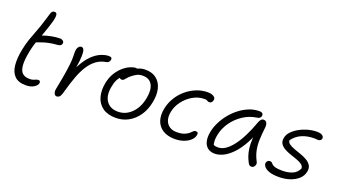

<svg xmlns="http://www.w3.org/2000/svg" viewBox="-58 -1221 3107 1750"><g transform="rotate(20 1495.0 -346.5)"><path d="M222 13Q149 13 112.5 -24Q76 -61 69.5 -127.5Q63 -194 81 -282Q92 -337 107 -381.5Q122 -426 138 -465.5Q154 -505 167 -544Q183 -593 192 -623.5Q201 -654 209 -679Q213 -690 220 -698Q227 -706 243 -706Q269 -706 266 -668Q263 -630 238 -557Q224 -513 211.5 -481Q199 -449 188 -420.5Q177 -392 167.5 -360.5Q158 -329 149 -286Q132 -199 136.5 -148Q141 -97 165.5 -75Q190 -53 233 -53Q258 -53 271 -58Q284 -63 293.5 -67.5Q303 -72 316 -72Q327 -72 331.5 -65Q336 -58 334 -47Q330 -25 300 -6Q270 13 222 13ZM177 -387Q154 -377 143.5 -384Q133 -391 136 -405Q140 -423 153 -436.5Q166 -450 208 -464Q246 -478 290.5 -486.5Q335 -495 370 -495Q390 -495 401.5 -484.5Q413 -474 410 -460Q407 -446 398 -440Q389 -434 369 -432Q327 -429 294.5 -422.5Q262 -416 234 -407Q206 -398 177 -387Z M520 12Q510 12 503 4Q496 -4 493 -17.5Q490 -31 493 -47Q506 -111 517.5 -177Q529 -243 535.5 -299Q542 -355 540 -389Q539 -412 539.5 -425Q540 -438 542 -451Q546 -468 556.5 -479Q567 -490 582 -490Q597 -490 605 -472Q613 -454 612 -409.5Q611 -365 597.5 -285.5Q584 -206 555 -84L540 -126Q566 -233 603 -305Q640 -377 682 -419Q724 -461 766.5 -479Q809 -497 845 -497Q865 -497 871 -488.5Q877 -480 874 -469Q872 -459 863 -448.5Q854 -438 836 -436Q784 -427 744 -396.5Q704 -366 673.5 -317Q643 -268 619.5 -204Q596 -140 575 -64Q567 -34 560 -17.5Q553 -1 543.5 5.5Q534 12 520 12Z M1094 12Q1016 12 967 -22.5Q918 -57 900.5 -117.5Q883 -178 898 -256Q910 -314 936.5 -356Q963 -398 995.5 -425.5Q1028 -453 1059.5 -466Q1091 -479 1112 -479Q1120 -479 1125 -477Q1130 -475 1132.5 -470.5Q1135 -466 1133 -458Q1129 -442 1121 -429.5Q1113 -417 1090 -405Q1050 -385 1024.5 -363Q999 -341 984 -312.5Q969 -284 962 -243Q944 -154 980.5 -101Q1017 -48 1093 -48Q1168 -48 1224 -103.5Q1280 -159 1298 -252Q1315 -337 1288.5 -385.5Q1262 -434 1197 -434Q1163 -434 1140.5 -422Q1118 -410 1093 -390Q1074 -374 1064 -361.5Q1054 -349 1046.5 -341.5Q1039 -334 1026 -334Q1013 -334 1008 -341Q1003 -348 1006 -363Q1010 -383 1028.5 -406Q1047 -429 1075 -449Q1103 -469 1135.5 -481.5Q1168 -494 1201 -494Q1267 -494 1308.5 -461Q1350 -428 1364.5 -370Q1379 -312 1363 -236Q1349 -162 1310.5 -106Q1272 -50 1216.5 -19Q1161 12 1094 12Z M1666 9Q1596 9 1550 -19.5Q1504 -48 1486 -99.5Q1468 -151 1482 -220Q1494 -278 1524.5 -328Q1555 -378 1599.5 -415.5Q1644 -453 1697 -474Q1750 -495 1806 -495Q1830 -495 1848 -488.5Q1866 -482 1874.5 -471Q1883 -460 1879 -444Q1876 -431 1868 -422.5Q1860 -414 1847 -414Q1837 -414 1831.5 -417.5Q1826 -421 1819.5 -424Q1813 -427 1798 -427Q1738 -427 1685 -396Q1632 -365 1595.5 -316Q1559 -267 1548 -211Q1539 -163 1550.5 -128.5Q1562 -94 1590.5 -75Q1619 -56 1659 -56Q1705 -56 1732 -66.5Q1759 -77 1774.5 -90Q1790 -103 1799.5 -113.5Q1809 -124 1820 -124Q1837 -124 1842.5 -117.5Q1848 -111 1845 -94Q1839 -64 1813 -40.5Q1787 -17 1748.5 -4Q1710 9 1666 9Z M2054 10Q2011 10 1984 -11.5Q1957 -33 1948 -72Q1939 -111 1949 -163Q1958 -210 1981.5 -257.5Q2005 -305 2039.5 -347.5Q2074 -390 2117 -423Q2160 -456 2208 -475Q2256 -494 2307 -494Q2325 -494 2335 -485.5Q2345 -477 2342 -460Q2340 -449 2331.5 -441Q2323 -433 2306 -431Q2234 -421 2173.5 -381Q2113 -341 2073 -283.5Q2033 -226 2020 -163Q2013 -131 2013 -104.5Q2013 -78 2025 -36L1991 -93Q2008 -69 2021.5 -61.5Q2035 -54 2063 -54Q2131 -54 2200 -142Q2269 -230 2329 -397Q2336 -414 2345.5 -424Q2355 -434 2370 -434Q2390 -434 2399.5 -416Q2409 -398 2405 -368Q2397 -300 2395.5 -246.5Q2394 -193 2404 -146.5Q2414 -100 2440 -51Q2445 -42 2444.5 -32Q2444 -22 2439 -13Q2434 -4 2426.5 1.5Q2419 7 2410 7Q2397 7 2389.5 1.5Q2382 -4 2377 -14Q2362 -41 2351 -71.5Q2340 -102 2334.5 -142Q2329 -182 2332 -238Q2335 -294 2348 -372L2377 -371Q2345 -266 2305 -193.5Q2265 -121 2221 -76Q2177 -31 2134.5 -10.5Q2092 10 2054 10Z M2676 10Q2612 10 2577 -4Q2542 -18 2529 -37Q2516 -56 2519 -70Q2521 -82 2530 -90.5Q2539 -99 2551 -99Q2565 -99 2571 -92.5Q2577 -86 2586 -77Q2595 -68 2617.5 -61.5Q2640 -55 2685 -55Q2741 -55 2782.5 -72.5Q2824 -90 2844 -133Q2844 -156 2824 -171Q2804 -186 2773 -197Q2742 -208 2709 -219Q2676 -230 2648 -245.5Q2620 -261 2605 -284.5Q2590 -308 2598 -344Q2604 -375 2630.5 -403Q2657 -431 2696 -452.5Q2735 -474 2780.5 -486Q2826 -498 2869 -497Q2904 -496 2918 -483Q2932 -470 2930 -455Q2928 -444 2919 -437Q2910 -430 2895 -430Q2892 -430 2887 -430.5Q2882 -431 2874.5 -431.5Q2867 -432 2858 -432Q2794 -432 2741 -409.5Q2688 -387 2653 -338Q2654 -317 2674 -303Q2694 -289 2725.5 -277.5Q2757 -266 2790.5 -254.5Q2824 -243 2852.5 -226.5Q2881 -210 2896 -185Q2911 -160 2903 -123Q2894 -80 2860.5 -50.5Q2827 -21 2778.5 -5.5Q2730 10 2676 10Z"/></g></svg>

Font: Shantell Sans Light
Style: Italic
Weight: 300
Italic angle: -11°
Designer: Stephen Nixon, Anya Danilova, Shantell Martin
Foundry: Arrow Type
Version: Version 1.008;[ac192a2d6]